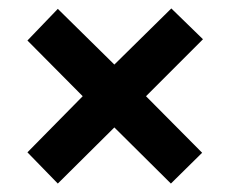

<svg xmlns="http://www.w3.org/2000/svg" viewBox="-20 -581 545 455"><path d="M386 -561 251 -428 117 -560 45 -485 176 -353 45 -220 117 -146 251 -279 385 -146 459 -219 326 -353 461 -488Z"/></svg>

Font: Noto Sans Hebrew Condensed
Style: Bold
Weight: 700
Width: 3
Designer: Monotype Design Team
Foundry: Monotype Imaging Inc.
Version: Version 2.004